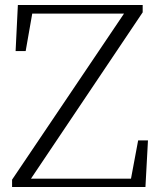

<svg xmlns="http://www.w3.org/2000/svg" viewBox="-20 -743 636 763"><path d="M28 0V-29L485 -707L477 -677V-689H281H84L112 -711L82 -540H42L51 -723H547V-694L91 -15L100 -46V-33H312H524L497 -14L529 -185H568L558 0Z"/></svg>

Font: Noto Serif HK ExtraLight
Style: Regular
Weight: 200
Designer: Ryoko NISHIZUKA 西塚涼子 (kana & ideographs); Frank Grießhammer (Latin, Greek & Cyrillic); Wenlong ZHANG 张文龙 (bopomofo); San
Foundry: Adobe
Version: Version 2.002-H1;hotconv 1.1.0;makeotfexe 2.6.0